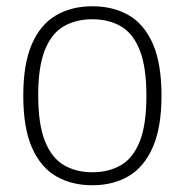

<svg xmlns="http://www.w3.org/2000/svg" viewBox="-20 -568 576 598"><path d="M267.5 9Q203 9 154.5 -19.2Q106 -47.5 79.2 -109Q52.5 -170.5 52.5 -270Q52.5 -369 79.2 -430.5Q106 -492 154.5 -520.2Q203 -548.5 267.5 -548.5Q332.5 -548.5 381 -520.5Q429.5 -492.5 456.2 -431.2Q483 -370 483 -270Q483 -171.5 456 -109.8Q429 -48 380.8 -19.5Q332.5 9 267.5 9ZM267.5 -31.5Q319 -31.5 357 -53.8Q395 -76 415.5 -128Q436 -180 436 -269Q436 -359 415.5 -411.2Q395 -463.5 357 -485.8Q319 -508 267.5 -508Q216.5 -508 178.5 -486Q140.5 -464 119.8 -412.2Q99 -360.5 99 -271.5Q99 -181.5 119.8 -129Q140.5 -76.5 178.5 -54Q216.5 -31.5 267.5 -31.5Z"/></svg>

Font: Encode Sans Condensed Thin ExtraLight
Style: Regular
Weight: 250
Version: Version 3.002